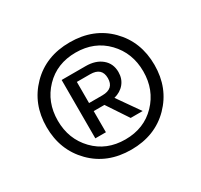

<svg xmlns="http://www.w3.org/2000/svg" viewBox="-142 -857 1105 1054"><g transform="rotate(-30 410.0 -330.0)"><path d="M752 -330Q752 -184 656.5 -87Q561 10 410 10Q259 10 163.5 -87Q68 -184 68 -330Q68 -476 163.5 -573Q259 -670 410 -670Q561 -670 656.5 -573.5Q752 -477 752 -330ZM215 -134Q291 -55 410 -55Q529 -55 605 -134Q681 -213 681 -330Q681 -447 605 -526Q529 -605 410 -605Q291 -605 215 -526Q139 -447 139 -330Q139 -213 215 -134ZM561 -395Q561 -353 537 -323.5Q513 -294 471 -283L569 -143H493L404 -277H336V-143H269V-513H421Q484 -513 522.5 -481Q561 -449 561 -395ZM336 -462V-328H420Q494 -328 494 -395Q494 -462 420 -462Z"/></g></svg>

Font: Elaine Sans
Style: Regular
Weight: 400
Designer: Wei Huang
Foundry: Wei Huang
Version: Version 2.001;December 24, 2019;FontCreator 12.0.0.2547 64-b